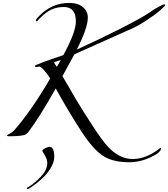

<svg xmlns="http://www.w3.org/2000/svg" viewBox="-20 -906 1152 1316"><path d="M370 -448 396 -494Q365 -486 350 -478Q357 -465 370 -448ZM248 -450 228 -446Q220 -446 220 -454.5Q220 -463 414 -528Q500 -685 500 -758Q500 -858 418 -858Q372 -858 334.5 -841.5Q297 -825 254 -782Q249 -777 244 -771Q235 -760 232 -760Q226 -760 226 -767Q226 -774 248 -796Q335 -886 454 -886Q514 -886 548 -857.5Q582 -829 582 -786Q582 -714 506 -566Q644 -628 803.5 -708.5Q963 -789 1016 -828Q1035 -842 1066.5 -859Q1098 -876 1105 -876Q1112 -876 1112 -872Q1112 -865 1077 -834.5Q1042 -804 977.5 -762Q913 -720 848 -694L490 -534L408 -384Q424 -357 454 -306Q482 -256 500 -226Q551 -141 618.5 -38Q686 65 725 105Q801 184 890.5 184Q980 184 1074 112Q1078 108 1081 108Q1084 108 1084 110Q1084 139 1011.5 172.5Q939 206 866 206Q753 206 686.5 162.5Q620 119 544 4Q445 -148 362 -300Q249 -99 172 2Q164 10 158 14Q138 28 42 28Q28 28 28 22Q28 20 34 17Q62 4 80 -16Q196 -149 324 -368Q308 -395 284 -422.5Q260 -450 248 -450ZM320 100Q352 100 352 172Q351 209 324.5 250.5Q298 292 264.5 321.5Q231 351 203.5 370.5Q176 390 170 390Q164 390 164 386Q164 382 165.5 381Q167 380 171 378Q175 376 178 374Q227 342 265.5 299Q304 256 304 212Q304 186 287 158.5Q270 131 270 128Q270 119 291 109.5Q312 100 320 100Z"/></svg>

Font: Miama
Style: Regular
Weight: 400
Italic angle: 16.5°
Designer: Linus Romer
Foundry: Linus Romer
Version: 0.32